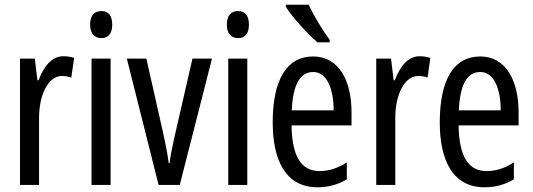

<svg xmlns="http://www.w3.org/2000/svg" viewBox="-20 -786 2264 816"><path d="M249 -547C202 -547 167 -507 144 -445H139L128 -537H65V0H146V-280C145 -385 186 -463 243 -463C258 -463 271 -461 283 -456L295 -540C279 -545 264 -547 249 -547Z M411 -739C380 -739 363 -719 363 -681C363 -645 381 -624 411 -624C441 -624 457 -645 457 -681C457 -718 442 -739 411 -739ZM450 -537H369V0H450Z M654 0H744L881 -537H798L720 -197C710 -153 703 -116 701 -93H697C691 -137 683 -178 674 -218L602 -537H519Z M992 -739C961 -739 944 -719 944 -681C944 -645 962 -624 992 -624C1022 -624 1038 -645 1038 -681C1038 -718 1023 -739 992 -739ZM1031 -537H950V0H1031Z M1292 -766H1195V-757C1221 -714 1289 -640 1329 -606H1381V-617C1353 -654 1313 -720 1292 -766ZM1311 -546C1198 -546 1139 -447 1139 -265C1139 -109 1192 10 1329 10C1375 10 1416 -1 1454 -24V-96C1414 -70 1377 -59 1338 -59C1259 -59 1221 -123 1219 -253H1474V-309C1474 -442 1421 -546 1311 -546ZM1311 -480C1371 -480 1398 -405 1398 -317H1220C1225 -428 1256 -480 1311 -480Z M1763 -547C1716 -547 1681 -507 1658 -445H1653L1642 -537H1579V0H1660V-280C1659 -385 1700 -463 1757 -463C1772 -463 1785 -461 1797 -456L1809 -540C1793 -545 1778 -547 1763 -547Z M2021 -546C1908 -546 1849 -447 1849 -265C1849 -109 1902 10 2039 10C2085 10 2126 -1 2164 -24V-96C2124 -70 2087 -59 2048 -59C1969 -59 1931 -123 1929 -253H2184V-309C2184 -442 2131 -546 2021 -546ZM2021 -480C2081 -480 2108 -405 2108 -317H1930C1935 -428 1966 -480 2021 -480Z"/></svg>

Font: Noto Sans Gurmukhi UI ExtraCondensed
Style: Regular
Weight: 400
Width: 2
Designer: Jelle Bosma - Monotype Design Team
Foundry: Monotype Imaging Inc.
Version: Version 2.004